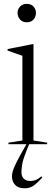

<svg xmlns="http://www.w3.org/2000/svg" viewBox="-20 -760 286 1012"><path d="M121.5 -642.5Q98.5 -642.5 85.5 -657.5Q72.5 -672.5 72.5 -692Q72.5 -711 85.5 -725.2Q98.5 -739.5 121.5 -739.5Q144.5 -739.5 157 -725.2Q169.5 -711 169.5 -692Q169.5 -672.5 157 -657.5Q144.5 -642.5 121.5 -642.5ZM120 33.5Q102 78 97.5 103.5Q93 129 93 148Q93 169 105.2 181.5Q117.5 194 140.5 194Q153.5 194 167 189.2Q180.5 184.5 198.5 169.5L203 175.5Q172.5 209 153.5 220.8Q134.5 232.5 110.5 232.5Q76 232.5 59.5 214.2Q43 196 43 171Q43 151.5 52.8 126.5Q62.5 101.5 88 55.5L119.5 0H24.5V-8L98 -19.5V-466Q89.5 -469 66 -477.2Q42.5 -485.5 20 -493.5V-501.5L153 -527.5H156.5V-19.5L228.5 -8V0H133.5Z"/></svg>

Font: Newsreader 72pt Light
Style: Regular
Weight: 300
Designer: Hugues Gentile
Foundry: Production Type
Version: Version 1.003; ttfautohint (v1.8.3)